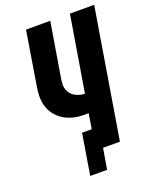

<svg xmlns="http://www.w3.org/2000/svg" viewBox="-156 -822 821 1027"><g transform="rotate(-20 254.5 -308.5)"><path d="M176 118 214 -114H269L283 -201Q277 -200 270.5 -200Q264 -200 258 -200Q227 -200 197.5 -207Q168 -214 143.5 -229Q119 -244 100.5 -267Q82 -290 73.5 -318.5Q65 -347 66 -378Q67 -409 73 -440L121 -735H259L207 -421Q205 -406 204.5 -391Q204 -376 209 -362.5Q214 -349 223 -338Q232 -327 244.5 -320Q257 -313 271 -309Q285 -305 300 -305L371 -735H509L388 0H292L272 118Z"/></g></svg>

Font: Iosevka Curly Heavy Oblique
Style: Regular
Weight: 900
Italic angle: -9°
Monospace: yes
Designer: Belleve Invis
Foundry: Belleve Invis
Version: Version 11.1.0; ttfautohint (v1.8.3)